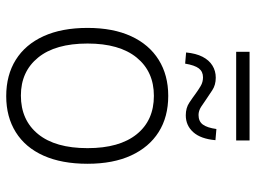

<svg xmlns="http://www.w3.org/2000/svg" viewBox="-120 -674 803 602"><g transform="rotate(90 281.0 -373.5)"><path d="M282 8Q216 8 168 -22Q120 -52 94 -109Q68 -166 68 -247Q68 -327 94 -383.5Q120 -440 168 -470Q216 -500 281 -500Q347 -500 394.5 -470Q442 -440 468 -383.5Q494 -327 494 -247Q494 -166 468.5 -109Q443 -52 395 -22Q347 8 282 8ZM280 -38Q357 -38 401 -92Q445 -146 445 -247Q445 -347 401.5 -401Q358 -455 281 -455Q205 -455 161 -401Q117 -347 117 -247Q117 -146 161 -92Q205 -38 280 -38ZM143 -713V-755H421V-713ZM180 -553 145 -556Q148 -587 158.5 -607.5Q169 -628 186 -638.5Q203 -649 224 -649Q247 -649 263.5 -638Q280 -627 292 -619Q303 -611 315.5 -603Q328 -595 341 -595Q361 -595 371 -608.5Q381 -622 385 -651L420 -648Q416 -602 395 -578.5Q374 -555 342 -555Q319 -555 302.5 -566Q286 -577 274 -586Q263 -594 250.5 -601.5Q238 -609 223 -609Q205 -609 195 -596Q185 -583 180 -553Z"/></g></svg>

Font: Nunito Sans 7pt SemiCondensed ExtraLight
Style: Regular
Weight: 250
Width: 4
Designer: Vernon Adams
Foundry: Vernon Adams
Version: Version 3.101;gftools[0.9.27]